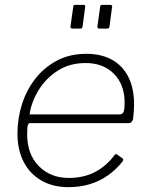

<svg xmlns="http://www.w3.org/2000/svg" viewBox="-20 -762 617 792"><path d="M262 10Q198 10 150.5 -17.5Q103 -45 77.5 -94.5Q52 -144 52 -211Q52 -273 70.5 -331.5Q89 -390 125.5 -437Q162 -484 215 -512Q268 -540 336 -540Q398 -540 442 -515.5Q486 -491 509.5 -444.5Q533 -398 533 -331Q533 -317 532 -302.5Q531 -288 529 -272Q528 -265 523 -259.5Q518 -254 510 -254H104Q98 -254 95 -246.5Q92 -239 92 -208Q92 -126 140 -77Q188 -28 264 -28Q325 -28 372 -52.5Q419 -77 453 -123Q457 -127 459.5 -126.5Q462 -126 464 -124L485 -109Q490 -106 487 -98Q459 -62 424.5 -38Q390 -14 349.5 -2Q309 10 262 10ZM472 -290Q483 -290 488.5 -298Q494 -306 494 -339Q494 -413 450 -457.5Q406 -502 333 -502Q267 -502 217.5 -470Q168 -438 138.5 -389Q109 -340 102 -290ZM331 -731 321 -655Q320 -648 318 -646Q316 -644 308 -644H281Q274 -644 272 -646.5Q270 -649 271 -655L282 -733Q283 -739 284.5 -740.5Q286 -742 291 -742H323Q328 -742 330.5 -739.5Q333 -737 331 -731ZM442 -731 432 -655Q431 -648 429 -646Q427 -644 419 -644H392Q385 -644 383 -646.5Q381 -649 382 -655L393 -733Q394 -739 395.5 -740.5Q397 -742 402 -742H434Q439 -742 441.5 -739.5Q444 -737 442 -731Z"/></svg>

Font: Libre Franklin Thin Thin
Style: Italic
Weight: 250
Italic angle: -8°
Version: Version 3.000